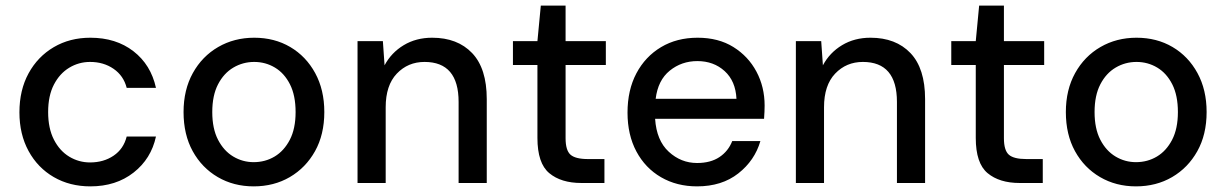

<svg xmlns="http://www.w3.org/2000/svg" viewBox="-20 -650 4356 682"><path d="M301 12Q228 12 171 -21Q114 -54 81.5 -113.5Q49 -173 49 -251Q49 -330 81.5 -389.5Q114 -449 171 -482.5Q228 -516 301 -516Q392 -516 454 -468Q516 -420 534 -338H430Q419 -381 383.5 -405.5Q348 -430 300 -430Q260 -430 226 -409.5Q192 -389 171.5 -349.5Q151 -310 151 -252Q151 -194 171.5 -154Q192 -114 226 -93.5Q260 -73 300 -73Q348 -73 383.5 -97Q419 -121 430 -165H534Q517 -86 454.5 -37Q392 12 301 12Z M881 12Q810 12 753.5 -21Q697 -54 664.5 -113Q632 -172 632 -252Q632 -331 665 -390.5Q698 -450 755 -483Q812 -516 883 -516Q955 -516 1011 -483Q1067 -450 1099.5 -390.5Q1132 -331 1132 -252Q1132 -172 1099 -113Q1066 -54 1009.5 -21Q953 12 881 12ZM881 -74Q922 -74 955.5 -94Q989 -114 1009.5 -153.5Q1030 -193 1030 -252Q1030 -311 1010 -350.5Q990 -390 956.5 -410Q923 -430 883 -430Q843 -430 809 -410Q775 -390 754.5 -350.5Q734 -311 734 -252Q734 -193 754.5 -153.5Q775 -114 808.5 -94Q842 -74 881 -74Z M1250 0V-504H1340L1346 -418Q1370 -463 1414 -489.5Q1458 -516 1515 -516Q1605 -516 1657 -461.5Q1709 -407 1709 -298V0H1609V-288Q1609 -430 1488 -430Q1429 -430 1389.5 -388.5Q1350 -347 1350 -269V0Z M2045 0Q1973 0 1931 -35Q1889 -70 1889 -160V-419H1802V-504H1889L1901 -630H1989V-504H2132V-419H1989V-159Q1989 -116 2006.5 -100.5Q2024 -85 2069 -85H2127V0Z M2456 12Q2384 12 2328 -20.5Q2272 -53 2240.5 -112Q2209 -171 2209 -250Q2209 -330 2240.5 -389.5Q2272 -449 2328 -482.5Q2384 -516 2458 -516Q2532 -516 2585 -483Q2638 -450 2667 -395.5Q2696 -341 2696 -275Q2696 -265 2695.5 -253.5Q2695 -242 2694 -228H2307Q2312 -151 2355.5 -111Q2399 -71 2456 -71Q2504 -71 2535.5 -92Q2567 -113 2581 -149H2681Q2661 -80 2602.5 -34Q2544 12 2456 12ZM2457 -433Q2401 -433 2359 -399Q2317 -365 2309 -299H2596Q2593 -362 2554 -397.5Q2515 -433 2457 -433Z M2807 0V-504H2897L2903 -418Q2927 -463 2971 -489.5Q3015 -516 3072 -516Q3162 -516 3214 -461.5Q3266 -407 3266 -298V0H3166V-288Q3166 -430 3045 -430Q2986 -430 2946.5 -388.5Q2907 -347 2907 -269V0Z M3602 0Q3530 0 3488 -35Q3446 -70 3446 -160V-419H3359V-504H3446L3458 -630H3546V-504H3689V-419H3546V-159Q3546 -116 3563.5 -100.5Q3581 -85 3626 -85H3684V0Z M4015 12Q3944 12 3887.5 -21Q3831 -54 3798.5 -113Q3766 -172 3766 -252Q3766 -331 3799 -390.5Q3832 -450 3889 -483Q3946 -516 4017 -516Q4089 -516 4145 -483Q4201 -450 4233.5 -390.5Q4266 -331 4266 -252Q4266 -172 4233 -113Q4200 -54 4143.5 -21Q4087 12 4015 12ZM4015 -74Q4056 -74 4089.5 -94Q4123 -114 4143.5 -153.5Q4164 -193 4164 -252Q4164 -311 4144 -350.5Q4124 -390 4090.5 -410Q4057 -430 4017 -430Q3977 -430 3943 -410Q3909 -390 3888.5 -350.5Q3868 -311 3868 -252Q3868 -193 3888.5 -153.5Q3909 -114 3942.5 -94Q3976 -74 4015 -74Z"/></svg>

Font: DM Sans Medium
Style: Regular
Weight: 500
Designer: Colophon Foundry, Jonny Pinhorn
Foundry: Colophon Foundry
Version: Version 4.004; ttfautohint (v1.8.4.7-5d5b)